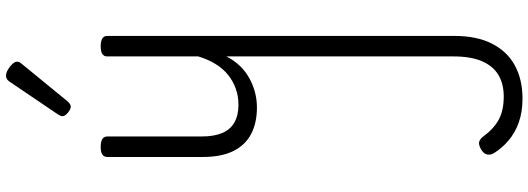

<svg xmlns="http://www.w3.org/2000/svg" viewBox="-594 -285 1802 655"><g transform="rotate(-90 307.5 43.0)"><path d="M269 18Q216 18 178 -2Q140 -22 120 -63Q100 -104 100 -166V-492Q100 -504 108.5 -509.5Q117 -515 134 -515Q152 -515 161 -509.5Q170 -504 170 -492V-169Q170 -129 181.5 -101Q193 -73 217.5 -59Q242 -45 278 -45Q307 -45 332.5 -54Q358 -63 379.5 -80Q401 -97 417 -123Q433 -149 443 -182V-493Q443 -504 451.5 -509.5Q460 -515 478 -515Q495 -515 504 -509.5Q513 -504 513 -493V691Q513 768 486.5 820Q460 872 412 898Q364 924 299 924Q254 924 218.5 911.5Q183 899 157 877Q131 855 114 828Q106 816 108.5 803.5Q111 791 127 782Q142 774 151 776Q160 778 169 789Q196 826 227.5 843Q259 860 306 860Q349 860 379.5 842Q410 824 426.5 786Q443 748 443 689V-86Q429 -59 410 -39.5Q391 -20 368 -7.5Q345 5 320 11.5Q295 18 269 18ZM272 -617Q263 -617 251 -627Q239 -637 239 -645Q239 -648 240 -651Q241 -654 244 -659L357 -826Q361 -832 366 -835Q371 -838 377 -838Q386 -838 397 -832Q408 -826 416.5 -817Q425 -808 425 -801Q425 -795 423 -791.5Q421 -788 415 -781L289 -627Q279 -617 272 -617Z"/></g></svg>

Font: Playwrite BE WAL Light
Style: Regular
Weight: 300
Version: Version 1.002